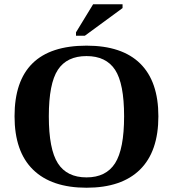

<svg xmlns="http://www.w3.org/2000/svg" viewBox="-20 -878 818 908"><path d="M210.9 -328.1Q210.9 -172.4 253.7 -105.7Q296.4 -39.1 389.2 -39.1Q481.4 -39.1 524.2 -106Q566.9 -172.9 566.9 -328.1Q566.9 -482.9 524.2 -547.9Q481.4 -612.8 389.2 -612.8Q296.4 -612.8 253.7 -547.9Q210.9 -482.9 210.9 -328.1ZM48.8 -328.1Q48.8 -662.1 389.2 -662.1Q557.1 -662.1 643.1 -577.4Q729 -492.7 729 -328.1Q729 -161.6 642.1 -75.9Q555.2 9.8 389.2 9.8Q223.6 9.8 136.2 -75.7Q48.8 -161.1 48.8 -328.1ZM339.4 -709V-725.1L420.4 -857.9H559.6V-839.8L381.3 -709Z"/></svg>

Font: Tinos
Style: Bold
Weight: 700
Designer: Steve Matteson
Foundry: Monotype Imaging Inc.
Version: Version 1.23